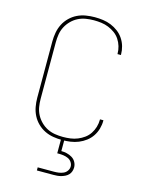

<svg xmlns="http://www.w3.org/2000/svg" viewBox="-139 -829 878 1134"><g transform="rotate(15 300.0 -261.5)"><path d="M297 8Q270 8 242.5 3.5Q215 -1 190.5 -13Q166 -25 146 -44.5Q126 -64 113.5 -88.5Q101 -113 96 -140.5Q91 -168 91 -195V-540Q91 -567 96 -594.5Q101 -622 113.5 -646.5Q126 -671 146 -690.5Q166 -710 190.5 -722Q215 -734 242.5 -738.5Q270 -743 297 -743Q323 -743 348 -739.5Q373 -736 396.5 -726.5Q420 -717 440.5 -701.5Q461 -686 475 -665Q489 -644 496 -619.5Q503 -595 503 -570Q503 -569 503 -568.5Q503 -568 503 -567H482Q482 -568 482 -568.5Q482 -569 482 -569Q482 -592 475.5 -614Q469 -636 456.5 -655Q444 -674 425.5 -687.5Q407 -701 386 -709.5Q365 -718 342.5 -721Q320 -724 297 -724Q272 -724 247.5 -720Q223 -716 201 -705Q179 -694 161 -676Q143 -658 131.5 -636Q120 -614 116 -589.5Q112 -565 112 -540V-195Q112 -170 116 -145.5Q120 -121 131.5 -99Q143 -77 161 -59Q179 -41 201 -30Q223 -19 247.5 -15Q272 -11 297 -11Q320 -11 342.5 -14Q365 -17 386 -25.5Q407 -34 425.5 -47.5Q444 -61 456.5 -80Q469 -99 475.5 -121Q482 -143 482 -166Q482 -166 482 -166.5Q482 -167 482 -168H503Q503 -167 503 -166.5Q503 -166 503 -165Q503 -140 496 -115.5Q489 -91 475 -70Q461 -49 440.5 -33.5Q420 -18 396.5 -8.5Q373 1 348 4.5Q323 8 297 8ZM200 220V201H300Q314 201 328.5 199Q343 197 356.5 191Q370 185 378.5 172.5Q387 160 387 146Q387 132 378.5 119.5Q370 107 356.5 101Q343 95 328.5 93Q314 91 300 91H290V0H310V72Q327 72 344 76Q361 80 376 89Q391 98 399.5 113.5Q408 129 408 146Q408 158 404 170Q400 182 391.5 191Q383 200 372 205.5Q361 211 349 214.5Q337 218 324.5 219Q312 220 300 220Z"/></g></svg>

Font: Zed Sans Thin Extended
Style: Regular
Weight: 100
Width: 7
Designer: Belleve Invis
Foundry: Belleve Invis
Version: Version 1.0.0; ttfautohint (v1.8.4)